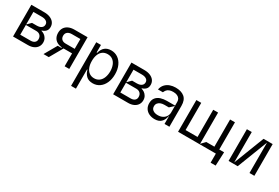

<svg xmlns="http://www.w3.org/2000/svg" viewBox="71 -1604 4155 2859"><g transform="rotate(30 2149.0 -174.5)"><path d="M74.6 0V-545.5H297.6Q355.5 -545.5 399 -527.3Q442.5 -509.2 465.9 -476.6Q489.3 -443.9 489.3 -400.6Q489.3 -354.8 464.3 -328.3Q439.3 -301.8 399.9 -290.8V-283.7Q425.4 -278.1 450.5 -261Q475.5 -244 492.4 -214.8Q509.2 -185.7 509.2 -146.3Q509.2 -104.4 487.7 -71Q466.3 -37.6 426.1 -18.8Q386 0 331.7 0ZM154.1 -468.8V-252.8L218 -316.8H297.6Q348 -316.8 376.8 -337.5Q405.5 -358.3 405.5 -394.9Q405.5 -429.3 376.8 -449Q348 -468.8 297.6 -468.8ZM154.1 -244.3V-76.7H331.7Q374.6 -76.7 399.3 -97.1Q424 -117.5 424 -153.4Q424 -195.7 399.3 -220Q374.6 -244.3 331.7 -244.3Z M1041.2 -545.5V0H961.6V-221.6H815.3L688.9 0H598L719.8 -213.1H783.7V-222.7Q735.4 -226.6 700.3 -247Q665.1 -267.4 646.5 -302.2Q627.8 -337 627.8 -383.5Q627.8 -433.6 650.6 -470Q673.3 -506.4 715.9 -525.9Q758.5 -545.5 816.8 -545.5ZM961.6 -299.7V-468.8H816.8Q768.1 -468.8 741.3 -446.4Q714.5 -424 714.5 -384.2Q714.5 -344.8 738.6 -322.3Q762.8 -299.7 806.8 -299.7Z M1190.3 204.5V-545.5H1271.3V-416.2H1281.2Q1316.1 -552.6 1447.4 -552.6Q1511.7 -552.6 1562.7 -517.9Q1613.6 -483.3 1642.8 -419.4Q1671.9 -355.5 1671.9 -271.3Q1671.9 -186.4 1642.9 -122.3Q1614 -58.2 1563.2 -23.4Q1512.4 11.4 1448.9 11.4Q1377.1 11.4 1336.8 -26.8Q1296.5 -65 1281.2 -126.4H1274.1V204.5ZM1429 -63.9Q1479.8 -63.9 1515.6 -91.3Q1551.5 -118.6 1569.6 -166Q1587.7 -213.4 1588.1 -272.7Q1587.7 -331.7 1569.8 -377.8Q1551.8 -424 1516.2 -450.6Q1480.5 -477.3 1429 -477.3Q1378.6 -477.3 1343.4 -451.9Q1308.2 -426.5 1290.3 -380.3Q1272.4 -334.2 1272.7 -272.7Q1272.4 -210.6 1290.7 -163.4Q1308.9 -116.1 1344.1 -90Q1379.3 -63.9 1429 -63.9Z M1795.5 0V-545.5H2018.5Q2076.3 -545.5 2119.9 -527.3Q2163.4 -509.2 2186.8 -476.6Q2210.2 -443.9 2210.2 -400.6Q2210.2 -354.8 2185.2 -328.3Q2160.2 -301.8 2120.7 -290.8V-283.7Q2146.3 -278.1 2171.3 -261Q2196.4 -244 2213.2 -214.8Q2230.1 -185.7 2230.1 -146.3Q2230.1 -104.4 2208.6 -71Q2187.1 -37.6 2147 -18.8Q2106.9 0 2052.6 0ZM1875 -468.8V-252.8L1938.9 -316.8H2018.5Q2068.9 -316.8 2097.7 -337.5Q2126.4 -358.3 2126.4 -394.9Q2126.4 -429.3 2097.7 -449Q2068.9 -468.8 2018.5 -468.8ZM1875 -244.3V-76.7H2052.6Q2095.5 -76.7 2120.2 -97.1Q2144.9 -117.5 2144.9 -153.4Q2144.9 -195.7 2120.2 -220Q2095.5 -244.3 2052.6 -244.3Z M2326.7 -154.8Q2326.7 -213.8 2356.7 -249.6Q2386.7 -285.5 2434.3 -300.4Q2481.9 -315.3 2538.4 -315.3H2679V-380.7Q2679 -409.4 2665 -431.6Q2650.9 -453.8 2623 -466.3Q2595.2 -478.7 2554.7 -478.7Q2514.2 -478.7 2487.9 -467.7Q2461.6 -456.7 2446.9 -438.7Q2432.2 -420.8 2421.9 -396.3H2337.4Q2348.4 -451.3 2381.2 -486.3Q2414.1 -521.3 2459.2 -536.9Q2504.3 -552.6 2554.7 -552.6Q2652 -552.6 2707.4 -506.4Q2762.8 -460.2 2762.8 -359.4V0H2679V-130.7H2674.7Q2661.2 -59.7 2621.8 -23.4Q2582.4 12.8 2512.8 12.8Q2460.2 12.8 2417.8 -7.1Q2375.4 -27 2351 -65Q2326.7 -103 2326.7 -154.8ZM2679 -197.4V-307.5L2611.5 -245.7H2534.1Q2500 -245.7 2471.8 -235.1Q2443.5 -224.4 2427 -202.9Q2410.5 -181.5 2410.5 -150.6Q2410.2 -108.3 2441.8 -85.4Q2473.4 -62.5 2525.6 -62.5Q2573.2 -62.5 2608 -81.5Q2642.8 -100.5 2660.9 -131.4Q2679 -162.3 2679 -197.4Z M3575.3 -545.5V-78.1H3658.4L3648.4 156.2H3561.8V0H2911.9V-545.5H2995.7V-78.1H3201.7V-545.5H3285.5V-8.5L3352.3 -78.1H3491.5V-545.5Z M3780.5 -545.5H3864.3V-22.4L4066.8 -545.5H4223.7V0H4139.9V-522.7L3937.5 0H3780.5Z"/></g></svg>

Font: Riot Sans
Style: Regular
Weight: 400
Designer: Rasmus Andersson
Foundry: rsms
Version: Version 4.001